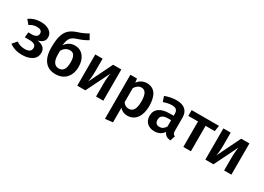

<svg xmlns="http://www.w3.org/2000/svg" viewBox="-13 -1677 3867 2817"><g transform="rotate(30 1920.0 -268.5)"><path d="M228 -544C147 -544 83 -524 27 -483L86 -412C126 -439 161 -452 212 -452C264 -452 298 -433 298 -389C298 -341 260 -318 197 -318H139L131 -230H208C283 -230 321 -206 321 -159C321 -106 285 -80 214 -80C158 -80 118 -93 71 -124L8 -50C67 -7 137 15 219 15C289 15 346 1 390 -29C433 -58 455 -99 455 -154C455 -230 409 -268 316 -283C392 -302 428 -339 428 -399C428 -444 409 -479 371 -505C332 -531 285 -544 228 -544Z M834 -494C763 -494 707 -464 668 -403C680 -530 715 -563 807 -593C880 -617 928 -638 975 -669L926 -755C899 -738 873 -725 850 -715C827 -704 795 -692 754 -679C699 -661 656 -636 625 -605C564 -541 542 -447 542 -294C542 -86 637 15 788 15C934 15 1032 -84 1032 -249C1032 -402 948 -494 834 -494ZM787 -82C718 -82 677 -140 677 -249V-316C706 -371 752 -397 801 -397C865 -397 897 -356 897 -245C897 -125 855 -82 787 -82Z M1593 -529H1454L1259 -131C1263 -146 1267 -172 1271 -208C1274 -244 1276 -280 1276 -317V-529H1152V0H1289L1486 -399C1478 -364 1470 -289 1470 -212V0H1593Z M2021 -544C1962 -544 1907 -517 1866 -464L1859 -529H1747V218L1875 204V-43C1908 -4 1952 15 2008 15C2140 15 2217 -102 2217 -266C2217 -442 2154 -544 2021 -544ZM1972 -83C1932 -83 1900 -101 1875 -138V-376C1902 -420 1940 -448 1983 -448C2050 -448 2083 -394 2083 -265C2083 -144 2046 -83 1972 -83Z M2724 -362C2724 -483 2656 -544 2521 -544C2459 -544 2395 -531 2329 -506L2359 -419C2414 -438 2460 -447 2499 -447C2568 -447 2598 -423 2598 -355V-325H2532C2377 -325 2291 -263 2291 -148C2291 -51 2357 15 2462 15C2529 15 2584 -11 2620 -64C2640 -15 2677 8 2737 13L2764 -72C2736 -83 2724 -99 2724 -140ZM2496 -78C2447 -78 2421 -107 2421 -158C2421 -219 2462 -250 2545 -250H2598V-143C2573 -100 2539 -78 2496 -78Z M2785 -529V-431H2949V0H3077V-431H3232L3248 -529Z M3763 -529H3624L3429 -131C3433 -146 3437 -172 3441 -208C3444 -244 3446 -280 3446 -317V-529H3322V0H3459L3656 -399C3648 -364 3640 -289 3640 -212V0H3763Z"/></g></svg>

Font: Fira Sans Medium
Style: Regular
Weight: 500
Designer: Carrois Corporate & Edenspiekermann AG
Foundry: Carrois Corporate GbR & Edenspiekermann AG
Version: Version 4.203